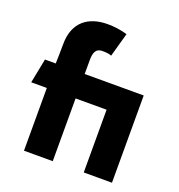

<svg xmlns="http://www.w3.org/2000/svg" viewBox="-134 -860 908 972"><g transform="rotate(20 320.0 -373.5)"><path d="M281 -747C180 -747 104 -695 104 -575C104 -549 103 -493 102 -470H44L18 -338H102V0H257V-338H424V0H576V-470H258V-544C258 -587 269 -610 302 -610C326 -610 337 -609 352 -603L388 -732C348 -743 318 -747 281 -747Z"/></g></svg>

Font: Kreadon Extra Bold
Style: Regular
Weight: 800
Designer: kohakuno
Foundry: StudioGnu
Version: Version 1.000;Glyphs 3.1.2 (3151)